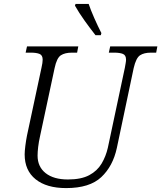

<svg xmlns="http://www.w3.org/2000/svg" viewBox="-20 -951 824 981"><path d="M318 10Q218 10 162 -35Q106 -80 106 -162Q106 -178 109.5 -206Q113 -234 118 -259L192 -605Q198 -631 198 -646Q198 -669 182 -675.5Q166 -682 138 -682H111L118 -714H380L374 -682H347Q312 -682 291 -668.5Q270 -655 259 -603L185 -257Q178 -226 175 -200Q172 -174 172 -156Q172 -99 213 -66.5Q254 -34 327 -34Q395 -34 436 -56Q477 -78 499 -115Q521 -152 531 -196L618 -605Q620 -617 622 -628Q624 -639 624 -646Q624 -669 608 -675.5Q592 -682 564 -682H536L543 -714H784L778 -682H751Q716 -682 695.5 -668.5Q675 -655 663 -603L577 -195Q557 -102 497.5 -46Q438 10 318 10ZM468 -771Q439 -808 411.5 -846.5Q384 -885 363 -922L366 -931H433Q443 -901 461.5 -859Q480 -817 498 -782L495 -771Z"/></svg>

Font: Noto Serif Light
Style: Italic
Weight: 300
Italic angle: -12°
Designer: Monotype Design Team
Foundry: Monotype Imaging Inc.
Version: Version 2.013